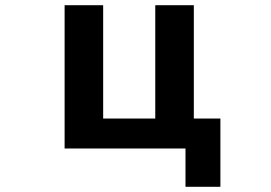

<svg xmlns="http://www.w3.org/2000/svg" viewBox="-20 -570 1040 737"><path d="M826 147H692V0H228V-550H376V-115H576V-550H724V-115H826Z"/></svg>

Font: IBM Plex Sans JP
Style: Bold
Weight: 700
Designer: Mike Abbink; Paul van der Laan; Pieter van Rosmalen; Wujin Sim; Yejin Wi; Jinhee Kim; Boomi Park; Yona Kim; Kichan Ma
Foundry: Sandoll Inc.
Version: Version 1.001